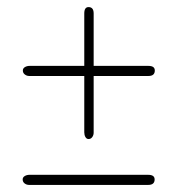

<svg xmlns="http://www.w3.org/2000/svg" viewBox="-20 -621 497 542"><path d="M44.5 -422Q44.5 -428 50.2 -431.5Q56 -435 63.5 -435H399Q417 -435 417 -422Q417 -406.5 399 -406.5H62.5Q55.5 -406.5 50 -410.8Q44.5 -415 44.5 -422ZM229.9 -228.5Q224.4 -228.5 221.1 -234.2Q217.9 -240 217.9 -247.5V-583Q217.9 -601 229.9 -601Q244.4 -601 244.4 -583V-246.5Q244.4 -239.5 240.4 -234Q236.5 -228.5 229.9 -228.5ZM44 -114.5Q44 -120.5 49.8 -124Q55.5 -127.5 63 -127.5H398.5Q416.5 -127.5 416.5 -114.5Q416.5 -99 398.5 -99H62Q55 -99 49.5 -103.2Q44 -107.5 44 -114.5Z"/></svg>

Font: Fraunces 144pt SuperSoft Thin
Style: Regular
Weight: 100
Version: Version 1.000;[0bf87f6ff]